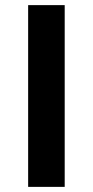

<svg xmlns="http://www.w3.org/2000/svg" viewBox="-20 -729 362 749"><path d="M232.4 -709H89.8V0H232.4Z"/></svg>

Font: Estedad Bold
Style: Regular
Weight: 700
Designer: Amin Abedi
Version: Version 7.3